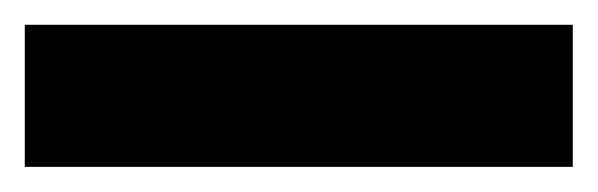

<svg xmlns="http://www.w3.org/2000/svg" viewBox="-20 -20 483 155"><path d="M442.4 0V114.7H0V0Z"/></svg>

Font: Vazirmatn FD ExtraBold
Style: Regular
Weight: 800
Designer: Saber Rastikerdar
Foundry: Saber Rastikerdar
Version: Version 33.003